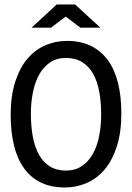

<svg xmlns="http://www.w3.org/2000/svg" viewBox="-20 -830 590 859"><path d="M522.9 -323.2C522.9 -373.4 518 -418.5 508.1 -458.5C498.1 -498.5 483.1 -532.5 462.9 -560.3C442.7 -588.1 417.4 -609.5 387 -624.5C356.5 -639.5 320.8 -647 279.8 -647C245.6 -647 213.2 -640.4 182.6 -627.2C152 -614 125.2 -593.8 102.3 -566.7C79.3 -539.5 61.2 -505 47.9 -463.4C34.5 -421.7 27.8 -372.6 27.8 -315.9C27.8 -265.5 32.7 -220.1 42.5 -179.9C52.2 -139.7 67.1 -105.6 87.2 -77.6C107.2 -49.6 132.4 -28.2 162.8 -13.4C193.3 1.4 229 8.8 270 8.8C304.2 8.8 336.7 2.2 367.4 -11C398.2 -24.2 425 -44.4 448 -71.5C470.9 -98.7 489.2 -133.1 502.7 -174.8C516.2 -216.5 522.9 -266 522.9 -323.2ZM432.6 -316.9C432.6 -282.4 429.5 -250 423.3 -219.7C417.2 -189.5 407.6 -163 394.8 -140.4C381.9 -117.8 365.6 -99.9 345.7 -86.7C325.8 -73.5 302.2 -66.9 274.9 -66.9C246.9 -66.9 223 -73.1 203.1 -85.4C183.3 -97.8 167.1 -115.2 154.5 -137.5C142 -159.7 132.8 -186.4 127 -217.5C121.1 -248.6 118.2 -283 118.2 -320.8C118.2 -355 121.3 -387.3 127.4 -417.7C133.6 -448.2 143.1 -474.7 155.8 -497.3C168.5 -519.9 184.7 -537.8 204.3 -551C224 -564.2 247.6 -570.8 274.9 -570.8C303.2 -570.8 327.4 -564.6 347.4 -552.2C367.4 -539.9 383.8 -522.5 396.5 -500C409.2 -477.5 418.4 -450.8 424.1 -419.7C429.8 -388.6 432.6 -354.3 432.6 -316.9ZM429.2 -706.1 315.9 -810.1H233.9L121.1 -706.1H208L273.9 -755.9L339.8 -706.1ZM0 -638.2Z"/></svg>

Font: CodeNewRoman Nerd Font Mono
Style: Regular
Weight: 400
Monospace: yes
Designer: Sam Radian
Foundry: Code New Roman
Version: Version 2.00 November 29, 2014;Nerd Fonts 3.2.1